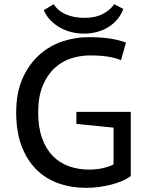

<svg xmlns="http://www.w3.org/2000/svg" viewBox="-20 -892 708 925"><path d="M348 -353H610V-44Q592 -30 567 -19.5Q542 -9 513.5 -2Q485 5 455 9Q425 13 396 13Q324 13 262.5 -8.5Q201 -30 155.5 -75Q110 -120 84 -188.5Q58 -257 58 -350Q58 -447 89.5 -516Q121 -585 171 -629Q221 -673 282.5 -693Q344 -713 405 -713Q471 -713 514.5 -705.5Q558 -698 587 -687L563 -602Q511 -625 413 -625Q368 -625 323.5 -611Q279 -597 243.5 -564.5Q208 -532 186 -479.5Q164 -427 164 -350Q164 -279 182.5 -227Q201 -175 234 -141Q267 -107 312 -91Q357 -75 410 -75Q443 -75 473.5 -81.5Q504 -88 527 -100V-277L348 -295ZM239 -872Q258 -840 297 -823Q336 -806 387 -806Q440 -806 476.5 -825.5Q513 -845 530 -872L574 -849Q564 -821 545.5 -799Q527 -777 502 -761.5Q477 -746 447 -738Q417 -730 386 -730Q357 -730 328 -736.5Q299 -743 273 -757Q247 -771 225.5 -792Q204 -813 191 -843Z"/></svg>

Font: PT Sans Caption
Style: Regular
Weight: 400
Designer: A.Korolkova, O.Umpeleva, V.Yefimov
Foundry: ParaType Ltd
Version: Version 2.004W OFL